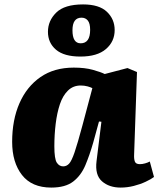

<svg xmlns="http://www.w3.org/2000/svg" viewBox="-20 -835 717 869"><path d="M587 -135Q586 -115 590.5 -103.5Q595 -92 613 -92Q624 -92 636.5 -95.5Q649 -99 658 -104L677 -34Q664 -24 639.5 -12.5Q615 -1 585.5 6.5Q556 14 526 14Q474 14 441.5 -14.5Q409 -43 417 -106L439 -284L428 -285L402 -190Q386 -134 366.5 -87.5Q347 -41 311.5 -13.5Q276 14 212 14Q124 14 79.5 -43Q35 -100 35 -193Q35 -292 68 -367.5Q101 -443 163 -486Q225 -529 314 -529Q364 -529 400 -519Q436 -509 454 -500L557 -527L600 -509ZM266 -82Q281 -82 292.5 -94Q304 -106 317.5 -145.5Q331 -185 353 -267L398 -436Q391 -440 376.5 -444Q362 -448 345 -448Q311 -448 287.5 -425Q264 -402 251 -363Q238 -324 232 -274.5Q226 -225 226 -173Q226 -116 237 -99Q248 -82 266 -82ZM344 -579Q270 -579 233.5 -610Q197 -641 197 -691Q197 -741 234.5 -778Q272 -815 356 -815Q429 -815 464 -781.5Q499 -748 499 -699Q499 -647 459.5 -613Q420 -579 344 -579ZM345 -639Q388 -639 388 -700Q388 -729 377.5 -742Q367 -755 349 -755Q308 -755 308 -698Q308 -639 345 -639Z"/></svg>

Font: Literata 12pt ExtraBold
Style: Italic
Weight: 800
Italic angle: -2°
Designer: Latin by Veronika Burian and Jose Scaglione. Greek by Irene Vlachou. Cyrillic by Vera Evstafieva
Foundry: TypeTogether
Version: Version 3.002